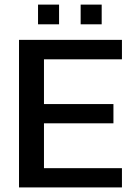

<svg xmlns="http://www.w3.org/2000/svg" viewBox="-20 -818 590 838"><path d="M146 -711.9V-797.9H237.8V-711.9ZM332 -711.9V-797.9H423.8V-711.9ZM63 0V-644H512.2V-559.1H171.9V-363.8H475.1V-279.8H171.9V-84H512.2V0Z"/></svg>

Font: Kanit
Style: Regular
Weight: 400
Designer: Katatrad Team
Foundry: CadsonDemak
Version: Version 1.000;PS 001.000;hotconv 1.0.88;makeotf.lib2.5.64775